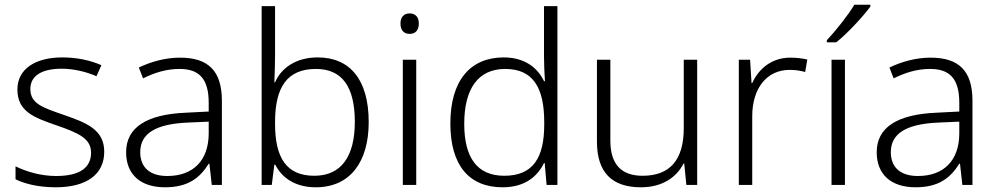

<svg xmlns="http://www.w3.org/2000/svg" viewBox="-20 -786 4235 816"><path d="M423 -141C423 -235 348 -264 253 -297C161 -329 109 -345 109 -408C109 -464 158 -494 242 -494C295 -494 349 -480 390 -462L411 -509C365 -529 309 -542 245 -542C129 -542 54 -492 54 -406C54 -313 122 -287 221 -253C317 -220 367 -196 367 -137C367 -76 323 -38 218 -38C155 -38 93 -56 46 -79V-24C85 -5 143 10 217 10C348 10 423 -45 423 -141Z M745 -541C681 -541 620 -523 570 -499L588 -453C639 -478 688 -493 743 -493C824 -493 867 -454 867 -349V-312L770 -307C604 -300 516 -245 516 -139C516 -43 579 10 681 10C780 10 829 -30 867 -90H870L880 0H923V-358C923 -485 865 -541 745 -541ZM777 -265 867 -269V-217C866 -105 802 -38 691 -38C619 -38 576 -73 576 -139C576 -219 642 -259 777 -265Z M1149 -550V-760H1092V0H1135L1146 -86H1150C1177 -32 1233 10 1322 10C1469 10 1547 -99 1547 -267C1547 -448 1467 -542 1330 -542C1238 -542 1175 -497 1149 -436H1146C1147 -463 1149 -512 1149 -550ZM1323 -493C1434 -493 1488 -417 1488 -268C1488 -121 1430 -39 1316 -39C1196 -39 1149 -117 1149 -260V-267C1149 -414 1199 -493 1323 -493Z M1721 -729C1696 -729 1682 -713 1682 -686C1682 -658 1696 -642 1721 -642C1746 -642 1760 -658 1760 -686C1760 -713 1746 -729 1721 -729ZM1749 -532H1692V0H1749Z M2116 10C2211 10 2264 -36 2292 -93H2295L2303 0H2349V-760H2292V-545C2292 -514 2294 -472 2296 -441H2292C2265 -498 2210 -542 2121 -542C1979 -542 1894 -444 1894 -261C1894 -83 1974 10 2116 10ZM2123 -39C2008 -39 1953 -116 1953 -260C1953 -410 2013 -493 2127 -493C2246 -493 2293 -413 2293 -266V-257C2293 -116 2246 -39 2123 -39Z M2943 -532H2886V-242C2886 -107 2828 -39 2711 -39C2621 -39 2574 -87 2574 -189V-532H2517V-184C2517 -53 2581 10 2704 10C2795 10 2856 -33 2885 -91H2888L2897 0H2943Z M3339 -541C3259 -541 3204 -493 3177 -433H3174L3168 -532H3120V0H3177V-292C3177 -411 3239 -489 3336 -489C3360 -489 3381 -486 3402 -480L3411 -533C3390 -538 3365 -541 3339 -541Z M3679 -758V-766H3611C3585 -722 3531 -654 3494 -615V-606H3534C3584 -646 3649 -717 3679 -758ZM3571 0V-532H3514V0Z M3935 -541C3871 -541 3810 -523 3760 -499L3778 -453C3829 -478 3878 -493 3933 -493C4014 -493 4057 -454 4057 -349V-312L3960 -307C3794 -300 3706 -245 3706 -139C3706 -43 3769 10 3871 10C3970 10 4019 -30 4057 -90H4060L4070 0H4113V-358C4113 -485 4055 -541 3935 -541ZM3967 -265 4057 -269V-217C4056 -105 3992 -38 3881 -38C3809 -38 3766 -73 3766 -139C3766 -219 3832 -259 3967 -265Z"/></svg>

Font: Noto Sans Meetei Mayek Light
Style: Regular
Weight: 300
Designer: Monotype Design Team and Neelakash Kshetrimayum
Foundry: Monotype Imaging Inc.
Version: Version 2.002